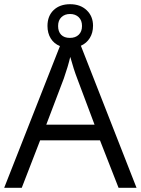

<svg xmlns="http://www.w3.org/2000/svg" viewBox="-20 -898 673 918"><path d="M207 -773.9Q207 -821.8 236.6 -849.9Q266.1 -877.9 315.2 -877.9Q364.3 -877.9 394.5 -849.1Q424.8 -820.3 424.8 -774.9Q424.8 -741.2 409.4 -716.3Q394 -691.4 366.7 -679.2L632.8 0H546.9L458 -227.1H171.9L84 0H0L266.6 -677.7Q238.3 -689 222.7 -714.1Q207 -739.3 207 -773.9ZM356.2 -815.9Q340.3 -831.1 314.9 -831.1Q289.6 -831.1 273.7 -815.9Q257.8 -800.8 257.8 -773.7Q257.8 -746.6 272.5 -731.7Q287.1 -716.8 314 -716.8Q340.8 -716.8 356.4 -731.9Q372.1 -747.1 372.1 -773.9Q372.1 -800.8 356.2 -815.9ZM432.1 -301.8 349.1 -522.9Q332.5 -565.9 315.9 -626Q305.2 -580.1 285.2 -522.9L201.2 -301.8Z"/></svg>

Font: Open Sans Hebrew
Style: Regular
Weight: 400
Foundry: Ascender Corporation, Yanek Iontef
Version: Version 2.001;PS 002.001;hotconv 1.0.70;makeotf.lib2.5.58329